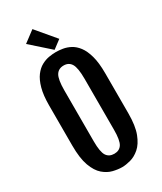

<svg xmlns="http://www.w3.org/2000/svg" viewBox="-255 -1131 1033 1226"><g transform="rotate(-30 262.0 -518.0)"><path d="M263.2 7.3Q232.9 7.3 197 -1.5Q161.1 -10.3 128.9 -38.1Q96.7 -65.9 76.2 -121.8Q55.7 -177.7 55.7 -271.5V-566.9Q55.7 -642.1 69.6 -692.1Q83.5 -742.2 106.2 -772.2Q128.9 -802.2 156.5 -817.1Q184.1 -832 211.9 -836.7Q239.7 -841.3 263.2 -841.3Q285.6 -841.3 313.2 -836.9Q340.8 -832.5 368.2 -818.1Q395.5 -803.7 418.2 -773.9Q440.9 -744.1 454.8 -693.8Q468.8 -643.6 468.8 -566.9V-271.5Q468.8 -178.7 447.3 -123Q425.8 -67.4 393.1 -39.3Q360.4 -11.2 325.4 -2Q290.5 7.3 263.2 7.3ZM263.2 -91.8Q300.8 -91.8 318.8 -120.1Q336.9 -148.4 336.9 -226.1V-602.1Q336.9 -682.1 318.8 -712.2Q300.8 -742.2 263.2 -742.2Q224.6 -742.2 206.3 -712.2Q188 -682.1 188 -602.1V-226.1Q188 -148.4 206.3 -120.1Q224.6 -91.8 263.2 -91.8ZM263.7 -857.4 124.5 -981 207 -1043 324.7 -903.3Z"/></g></svg>

Font: Fjalla One
Style: Regular
Weight: 400
Designer: Irina Smirnova, Eben Sorkin
Foundry: Sorkin Type
Version: Version 1.002; ttfautohint (v1.8.4.7-5d5b);gftools[0.9.25]